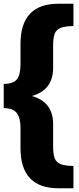

<svg xmlns="http://www.w3.org/2000/svg" viewBox="-20 -892 422 1030"><path d="M265 -528Q265 -467 235.5 -429.5Q206 -392 151 -377Q206 -362 235.5 -324.5Q265 -287 265 -226V-107Q265 -65 273.5 -43Q282 -21 305.5 -11.5Q329 -2 374 -2V118H294Q90 118 90 -97V-207Q90 -259 70 -285.5Q50 -312 0 -312V-442Q53 -442 71.5 -467.5Q90 -493 90 -547V-657Q90 -872 294 -872H374V-752Q329 -752 305.5 -742.5Q282 -733 273.5 -711Q265 -689 265 -647Z"/></svg>

Font: Bitter Pro Black
Style: Regular
Weight: 900
Designer: Sol Matas, and Bitter project Authors
Foundry: Sol Matas
Version: Version 1.010